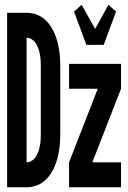

<svg xmlns="http://www.w3.org/2000/svg" viewBox="-20 -789 540 809"><path d="M344 -600 292 -740 324 -769 381 -667 437 -769 469 -740 417 -600ZM10 0V-735H92Q111 -735 129 -729.5Q147 -724 162 -712.5Q177 -701 188.5 -685.5Q200 -670 208 -652.5Q216 -635 221 -616.5Q226 -598 229 -579.5Q232 -561 233 -542Q234 -523 234 -504V-231Q234 -212 233 -193Q232 -174 229 -155.5Q226 -137 221 -118.5Q216 -100 208 -82.5Q200 -65 188.5 -49.5Q177 -34 162 -22.5Q147 -11 129 -5.5Q111 0 92 0ZM92 -105Q104 -105 115 -112.5Q126 -120 132.5 -131Q139 -142 143 -154.5Q147 -167 149 -180Q151 -193 151.5 -205.5Q152 -218 152 -231V-504Q152 -517 151.5 -529.5Q151 -542 149 -555Q147 -568 143 -580.5Q139 -593 132.5 -604Q126 -615 115 -622.5Q104 -630 92 -630ZM271 0V-105L392 -415H271V-520H490V-415L369 -105H490V0Z"/></svg>

Font: Iosevka SS18 Extrabold
Style: Regular
Weight: 800
Monospace: yes
Designer: Belleve Invis
Foundry: Belleve Invis
Version: Version 25.1.1; ttfautohint (v1.8.4)